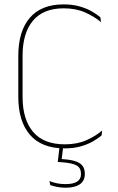

<svg xmlns="http://www.w3.org/2000/svg" viewBox="-20 -668 538 876"><path d="M275.5 9Q170 9 116.8 -52.8Q63.5 -114.5 63.5 -226.5V-413Q63.5 -525.5 116 -586.8Q168.5 -648 270.5 -648Q310 -648 342.2 -639Q374.5 -630 398.5 -616.2Q422.5 -602.5 438 -589L441 -567Q411 -592 369 -611Q327 -630 270.5 -630Q178 -630 130.5 -573.8Q83 -517.5 83 -413V-226.5Q83 -122.5 131.2 -66Q179.5 -9.5 275.5 -9.5Q332 -9.5 373.8 -28Q415.5 -46.5 446 -72.5L443.5 -50.5Q428 -36.5 403.8 -22.8Q379.5 -9 347.5 0Q315.5 9 275.5 9ZM268.5 -1 260.5 66.5 249.5 57Q252.5 57.5 259.8 57.8Q267 58 272 58.5Q321.5 62 344.2 77.2Q367 92.5 367 125V126.5Q367 157 344.2 172.8Q321.5 188.5 279 188.5Q259 188.5 240.5 184.8Q222 181 209.5 176.5L205.5 158Q221 164.5 239.5 168.2Q258 172 278.5 172Q314.5 172 332 160.5Q349.5 149 349.5 127V125.5Q349.5 98.5 330 87.2Q310.5 76 265 72.5Q260.5 72 255 71.8Q249.5 71.5 243.5 71L252 -1Z"/></svg>

Font: Anek Odia Thin
Style: Regular
Weight: 250
Version: Version 1.003